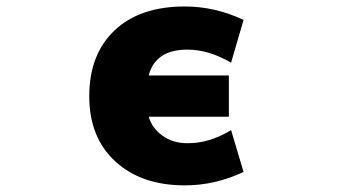

<svg xmlns="http://www.w3.org/2000/svg" viewBox="-20 -555 1040 587"><path d="M686.5 -157.2 724.6 -29.3Q637.7 11.7 544.9 11.7Q412.1 11.7 332.5 -61.5Q252.9 -134.8 252.9 -260.7Q252.9 -388.7 330.1 -461.9Q407.2 -535.2 544.9 -535.2Q637.7 -535.2 724.6 -494.1L686.5 -363.3Q618.2 -403.3 552.7 -403.3Q455.1 -403.3 434.6 -324.2H679.7V-198.2H434.6Q444.3 -164.1 476.1 -140.6Q507.8 -117.2 552.7 -117.2Q618.2 -116.2 686.5 -157.2Z"/></svg>

Font: Gen Shin Gothic Monospace Heavy
Style: Bold
Weight: 800
Designer: [Source Han Sans]
Ryoko NISHIZUKA  (kana & ideographs); Paul D. Hunt (Latin, Greek & Cyrillic); Wenlong ZHANG  (bopomofo
Version: Version 1.002.20150607